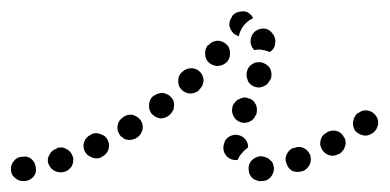

<svg xmlns="http://www.w3.org/2000/svg" viewBox="-35 -300 708 349"><path d="M26 21Q32 14 30 4Q29 -5 22 -11Q15 -17 6 -15Q5 -15 5 -15Q-4 -15 -10 -7Q-16 0 -15 9Q-15 18 -7 24Q0 30 9 29Q10 29 11 29Q20 28 26 21ZM457 22Q463 15 463 5Q462 1 461 -3Q459 -7 455 -10Q452 -13 448 -14Q443 -16 439 -16H438Q429 -15 422 -8Q416 -1 417 8Q417 13 419 17Q421 21 424 24Q428 27 432 28Q436 30 440 29H442Q451 29 457 22ZM90 8Q94 5 96 1Q98 -3 98 -8Q99 -12 97 -16Q94 -25 86 -29Q78 -34 69 -31L68 -30Q59 -27 55 -19Q50 -11 53 -2Q55 2 58 6Q61 9 65 11Q69 13 73 13Q78 14 82 12H83Q87 11 90 8ZM523 6Q526 3 528 -1Q530 -5 530 -10Q530 -14 529 -18Q525 -27 517 -31Q508 -35 500 -31H498Q490 -28 486 -19Q482 -11 486 -2Q489 7 497 11Q506 14 515 11H516Q520 9 523 6ZM378 -15Q371 -22 371 -31V-32Q371 -36 373 -41Q374 -45 377 -48Q380 -51 384 -53Q389 -55 393 -55Q402 -55 409 -49Q416 -42 416 -33V-32Q416 -32 416 -32Q416 -32 416 -32Q410 -28 406 -23Q400 -17 397 -9Q396 -9 396 -9Q395 -9 394 -9Q385 -9 378 -15ZM162 -28Q165 -37 161 -45Q159 -49 156 -52Q152 -55 148 -56Q144 -58 139 -58Q135 -58 131 -56L130 -55Q121 -51 118 -42Q115 -34 119 -25Q123 -17 132 -14Q141 -10 149 -14L150 -15Q159 -19 162 -28ZM588 -26Q591 -29 592 -34Q594 -38 593 -43Q593 -47 590 -51Q586 -59 577 -62Q568 -64 560 -60L559 -59Q555 -57 552 -54Q549 -50 548 -46Q547 -42 547 -37Q548 -33 550 -29Q554 -21 563 -18Q572 -15 580 -20H581Q585 -22 588 -26ZM224 -64Q226 -73 221 -81Q216 -88 207 -91Q198 -93 190 -88L189 -87Q181 -82 179 -73Q177 -64 182 -56Q184 -52 188 -50Q191 -47 196 -46Q200 -45 204 -46Q209 -47 213 -49L214 -50Q221 -54 224 -64ZM649 -65Q651 -69 652 -73Q653 -77 652 -82Q651 -86 648 -90Q643 -97 634 -99Q625 -101 617 -95H616Q612 -92 610 -88Q608 -85 607 -80Q606 -76 607 -71Q608 -67 610 -63Q616 -56 625 -54Q634 -52 642 -58H643Q646 -61 649 -65ZM389 -90Q393 -81 402 -78Q410 -75 419 -79Q427 -83 430 -91L431 -92Q432 -97 432 -101Q432 -106 430 -110Q428 -114 425 -117Q422 -120 417 -121Q413 -123 409 -123Q404 -122 400 -120Q396 -119 393 -115Q390 -112 388 -108V-107Q385 -98 389 -90ZM278 -97Q281 -101 281 -105Q282 -110 281 -114Q280 -119 277 -122Q274 -126 270 -128Q266 -130 262 -131Q257 -131 253 -130Q249 -129 245 -126H244Q237 -120 236 -111Q235 -101 240 -94Q246 -87 255 -85Q264 -84 272 -90L273 -91Q276 -93 278 -97ZM335 -153Q335 -162 329 -169Q322 -176 313 -176Q304 -176 297 -170L296 -169Q289 -163 289 -154Q288 -144 295 -137Q301 -131 310 -130Q320 -130 327 -136V-137Q334 -143 335 -153ZM413 -164Q413 -160 415 -155Q416 -151 419 -148Q422 -145 426 -143Q435 -139 444 -143Q452 -146 456 -155L457 -156Q460 -164 457 -173Q454 -181 445 -185Q441 -187 437 -187Q432 -187 428 -186Q424 -184 420 -181Q417 -178 415 -174V-173Q413 -169 413 -164ZM383 -205Q383 -214 376 -220Q369 -226 360 -226Q350 -225 344 -218H343Q337 -211 338 -201Q338 -192 345 -186Q352 -180 361 -180Q371 -181 377 -187L378 -188Q384 -195 383 -205ZM425 -212 424 -213Q419 -221 421 -230Q423 -239 430 -244Q438 -249 447 -248Q456 -246 461 -238L462 -237Q467 -229 465 -220Q464 -211 456 -206Q456 -206 456 -206Q455 -205 455 -205Q455 -206 454 -206Q446 -209 438 -210Q432 -210 427 -209Q427 -210 426 -210Q425 -211 425 -212ZM382 -253Q381 -262 387 -270V-271Q393 -278 402 -279Q412 -281 419 -275Q421 -273 423 -271Q424 -269 425 -267Q421 -265 418 -263Q411 -258 406 -251Q401 -243 399 -234Q397 -235 395 -236Q393 -237 391 -238Q384 -244 382 -253Z"/></svg>

Font: FRB American Cursive Guidelines Dotted Extrabold
Style: Bold Italic
Weight: 800
Italic angle: -25°
Version: Version 2.0;Modular Font Editor K font №1